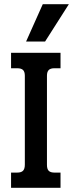

<svg xmlns="http://www.w3.org/2000/svg" viewBox="-20 -900 350 920"><path d="M185 -880H310L196 -701H105ZM33 -73H62Q82 -73 90.5 -82Q99 -91 99 -111V-537Q99 -556 90.5 -564.5Q82 -573 62 -573H33V-647H270V-573H241Q222 -573 213.5 -564.5Q205 -556 205 -537V-110Q205 -90 213.5 -81.5Q222 -73 241 -73H270V0H33Z"/></svg>

Font: Pridi
Style: Regular
Weight: 400
Designer: Katatrad Team
Foundry: CadsonDemak
Version: Version 1.001